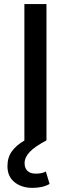

<svg xmlns="http://www.w3.org/2000/svg" viewBox="-20 -680 343 930"><path d="M137.2 230Q84.5 230 50.3 202.4Q16.1 174.8 16.1 125Q16.1 83 37.1 53.5Q58.1 23.9 99.1 0H98.1V-660.2H205.1V0Q147.9 30.3 123.5 56.4Q99.1 82.5 99.1 110.8Q99.1 134.3 113 147.7Q127 161.1 153.8 161.1Q183.6 161.1 202.1 150.9L220.2 210.9Q187.5 230 137.2 230Z"/></svg>

Font: Work Sans Medium
Style: Regular
Weight: 500
Designer: Wei Huang
Foundry: Wei Huang
Version: Version 2.012